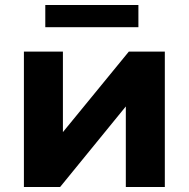

<svg xmlns="http://www.w3.org/2000/svg" viewBox="-20 -743 750 763"><path d="M75 -538H230V-218L492 -538H635V0H480V-320L219 0H75ZM160 -723H530V-635H160Z"/></svg>

Font: CMG Sans
Style: Bold
Weight: 700
Designer: Julieta Ulanovsky
Foundry: Julieta Ulanovsky
Version: Version 7.200